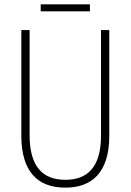

<svg xmlns="http://www.w3.org/2000/svg" viewBox="-20 -852 600 882"><path d="M393 -832H167V-800H393ZM482 -228V-714H444V-229C444 -82 380 -26 280 -26C176 -26 116 -87 116 -231V-714H78V-229C78 -67 150 10 280 10C399 10 482 -56 482 -228Z"/></svg>

Font: Noto Sans Gujarati Condensed ExtraLight
Style: Regular
Weight: 200
Width: 3
Designer: Jelle Bosma - Monotype Design Team, Universal Thirst
Foundry: Monotype Imaging Inc.
Version: Version 2.106